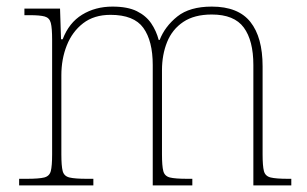

<svg xmlns="http://www.w3.org/2000/svg" viewBox="-20 -562 931 582"><path d="M38 0V-20H61Q98 -20 114 -24Q130 -28 134 -43.5Q138 -59 138 -94V-442Q138 -477 134 -492.5Q130 -508 115.5 -512Q101 -516 71 -516H54V-536H162L165 -443H170Q189 -493 229 -517.5Q269 -542 321 -542Q367 -542 395 -528Q423 -514 438.5 -491Q454 -468 461 -441H464Q480 -482 517.5 -512Q555 -542 622 -542Q702 -542 739 -495.5Q776 -449 776 -361V-94Q776 -59 780 -43.5Q784 -28 800.5 -24Q817 -20 853 -20H863V0H748V-365Q748 -439 719 -478.5Q690 -518 622 -518Q569 -518 535.5 -495.5Q502 -473 486.5 -434.5Q471 -396 471 -349V-94Q471 -59 475 -43.5Q479 -28 495 -24Q511 -20 548 -20H563V0H443V-365Q443 -438 414.5 -477.5Q386 -517 315 -517Q265 -517 232 -491.5Q199 -466 182.5 -424.5Q166 -383 166 -334V-94Q166 -59 170 -43.5Q174 -28 190.5 -24Q207 -20 243 -20H263V0Z"/></svg>

Font: Noto Rashi Hebrew Thin
Style: Regular
Weight: 250
Version: Version 1.006